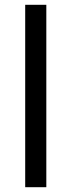

<svg xmlns="http://www.w3.org/2000/svg" viewBox="-20 -780 298 800"><path d="M173 0H85V-760H173Z"/></svg>

Font: Noto Sans Buhid
Style: Regular
Weight: 400
Designer: Monotype Design Team
Foundry: Monotype Imaging Inc.
Version: Version 2.001